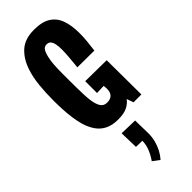

<svg xmlns="http://www.w3.org/2000/svg" viewBox="-339 -745 1126 1126"><g transform="rotate(-45 224.0 -181.5)"><path d="M29 -340Q29 -373 30.5 -404Q32 -435 35 -464Q38 -493 43.5 -519.5Q49 -546 57 -570Q79 -636 122.5 -675Q166 -714 242 -714Q309 -714 347 -689.5Q385 -665 401 -619.5Q417 -574 417 -511Q417 -481 414 -447.5Q411 -414 406 -377L266 -378Q270 -419 273 -453.5Q276 -488 276 -516Q276 -543 272 -562Q268 -581 259 -591Q250 -601 233 -601Q212 -601 201.5 -580.5Q191 -560 185 -525Q182 -509 180.5 -490.5Q179 -472 178.5 -451.5Q178 -431 178 -408Q178 -385 178 -361Q178 -326 178.5 -295Q179 -264 180 -237.5Q181 -211 184 -189Q189 -151 202.5 -129.5Q216 -108 243 -108Q262 -108 274.5 -114.5Q287 -121 293.5 -134Q300 -147 300 -168Q300 -173 299.5 -179Q299 -185 298 -192L241 -190V-288L417 -286L419 0H354L339 -42Q323 -20 295.5 -6Q268 8 219 8Q171 8 138 -8.5Q105 -25 84 -55.5Q63 -86 51 -127Q43 -157 38 -191Q33 -225 31 -262.5Q29 -300 29 -340ZM227 351 185 320Q205 292 218 260Q231 228 231 196L179 195L176 79L285 82Q286 109 286 136.5Q286 164 287 191Q287 222 279.5 251Q272 280 258.5 305.5Q245 331 227 351Z"/></g></svg>

Font: Truculenta Black
Style: Regular
Weight: 900
Version: Version 1.002